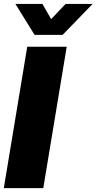

<svg xmlns="http://www.w3.org/2000/svg" viewBox="-23 -968 497 988"><path d="M320.3 -727.5 199.7 0H-3.4L117.2 -727.5ZM195.3 -947.8 240.2 -869.6 314.5 -947.8H453.1V-947.3L299.3 -788.6H154.8L56.6 -947.3V-947.8Z"/></svg>

Font: Inter Display Black
Style: Italic
Weight: 900
Italic angle: -9.39999°
Designer: Rasmus Andersson
Foundry: rsms
Version: Version 4.000;git-a52131595